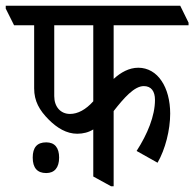

<svg xmlns="http://www.w3.org/2000/svg" viewBox="-56 -643 677 669"><path d="M213 -177C234 -177 253 -182 269 -192V-28L331 6H340V-256C376 -302 412 -343 445 -343C471 -343 484 -325 484 -295C484 -239 458 -176 420 -117L493 -76C520 -123 537 -190 537 -247C537 -293 526 -333 507 -361C488 -390 459 -407 426 -407C394 -407 365 -391 340 -368V-555H601V-564L572 -623H-36V-613L-7 -555H63V-335C63 -291 81 -259 114 -226C143 -197 176 -177 213 -177ZM133 -308V-555H269V-290C243 -261 215 -246 188 -246C155 -246 133 -271 133 -308ZM105 -40C134 -40 150 -59 150 -94C150 -128 135 -147 105 -147C73 -147 58 -129 58 -94C58 -58 74 -40 105 -40Z"/></svg>

Font: Noto Serif Devanagari ExtraCondensed
Style: Regular
Weight: 400
Width: 2
Designer: Universal Thirst, Indian Type Foundry and the Monotype Design Team
Foundry: Monotype Imaging Inc.
Version: Version 2.004